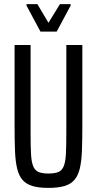

<svg xmlns="http://www.w3.org/2000/svg" viewBox="-20 -907 472 935"><path d="M216 8Q169 8 138.5 -1Q108 -10 90 -30.5Q72 -51 63.5 -86Q55 -121 53 -173Q51 -225 51 -298V-688H129V-261Q129 -197 131 -158Q133 -119 141.5 -98Q150 -77 167.5 -69.5Q185 -62 216 -62Q247 -62 264.5 -69.5Q282 -77 290.5 -98Q299 -119 301 -158Q303 -197 303 -261V-688H381V-298Q381 -225 379 -173Q377 -121 368.5 -86Q360 -51 342 -30.5Q324 -10 293.5 -1Q263 8 216 8ZM177 -753 109 -880V-887H162L216 -796L272 -887H324V-880L256 -753Z"/></svg>

Font: Saira ExtraCondensed Medium
Style: Regular
Weight: 500
Width: 2
Designer: Hector Gatti with collaboration of the Omnibus-Type team
Foundry: Omnibus-Type
Version: Version 1.101